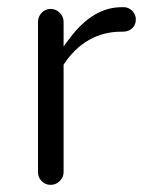

<svg xmlns="http://www.w3.org/2000/svg" viewBox="-20 -519 414 535"><path d="M157.2 -39.1V-338.9Q187.5 -384.8 228 -407.7Q268.6 -430.7 317.4 -430.7H322.3Q338.9 -430.7 348.6 -440.4Q358.4 -450.2 358.4 -463.9Q358.4 -483.4 341.8 -494.1Q334 -499 324.2 -499H319.3Q239.3 -499 174.8 -413.1L157.2 -389.6V-458Q157.2 -472.7 146.5 -483.4Q135.7 -494.1 121.1 -494.1Q106.4 -494.1 96.2 -483.4Q85.9 -472.7 85.9 -458V-39.1Q85.9 -24.4 96.2 -14.2Q106.4 -3.9 121.1 -3.9Q135.7 -3.9 146.5 -14.6Q157.2 -25.4 157.2 -39.1Z"/></svg>

Font: FakePearl
Style: ExtraLight
Weight: 300
Version: Version 1.2